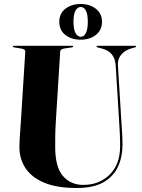

<svg xmlns="http://www.w3.org/2000/svg" viewBox="-20 -929 710 960"><path d="M576.5 -307 558.5 -601.5Q556 -635 540.2 -655.8Q524.5 -676.5 491 -686L468 -692Q462.5 -694 462.5 -696.5Q462.5 -700 467 -700H655.5Q660.5 -700 660.5 -696.5Q660.5 -693.5 654.5 -692L633.5 -686Q603.5 -677 585.5 -655Q567.5 -633 569.5 -603L587.5 -312Q589.5 -285 591 -258.5Q592.5 -232 592.5 -204.5Q592.5 -145 570.2 -96Q548 -47 497.8 -18Q447.5 11 363 11Q264.5 11 201.2 -15.5Q138 -42 107.5 -88.2Q77 -134.5 77 -194Q77 -208 78.2 -230.8Q79.5 -253.5 81.2 -276.5Q83 -299.5 84 -315.5L106.5 -672Q107 -683 85 -686.5L51 -692Q44 -693 44 -696.5Q44 -700 49.5 -700H340.5Q346 -700 346 -696.5Q346 -693 339 -692L302 -686.5Q281.5 -683 281 -671.5L259 -319Q256.5 -280.5 256.2 -248Q256 -215.5 256 -193.5Q256 -93.5 294.8 -49Q333.5 -4.5 396.5 -4.5Q476.5 -4.5 528.5 -56Q580.5 -107.5 580.5 -198Q580.5 -234.5 579.2 -259.8Q578 -285 576.5 -307ZM383 -730.5Q338 -730.5 307.2 -754Q276.5 -777.5 276.5 -820Q276.5 -862 307.2 -885.5Q338 -909 383 -909Q429 -909 459.5 -885Q490 -861 490 -820Q490 -778.5 459.5 -754.5Q429 -730.5 383 -730.5ZM384 -894Q368 -894 357.8 -876.8Q347.5 -859.5 347.5 -820Q347.5 -781.5 357.8 -763.2Q368 -745 384 -745Q399.5 -745 409.2 -763.5Q419 -782 419 -820Q419 -859 409.2 -876.5Q399.5 -894 384 -894Z"/></svg>

Font: Fraunces 144pt S000
Style: Bold
Weight: 700
Version: Version 1.000; ttfautohint (v1.8.3)